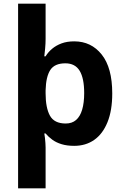

<svg xmlns="http://www.w3.org/2000/svg" viewBox="-20 -831 673 1040"><path d="M588 -325Q588 -232 562 -168.5Q536 -105 490 -73Q444 -41 382 -41Q343 -41 313.5 -50Q284 -59 263 -74.5Q242 -90 227 -108H220Q222 -98 223.5 -84Q225 -70 226 -56.5Q227 -43 227 -32V189H78V-811H227V-620Q227 -596 224.5 -568.5Q222 -541 220 -526H227Q241 -549 262.5 -567Q284 -585 313.5 -596Q343 -607 382 -607Q474 -607 531 -535.5Q588 -464 588 -325ZM436 -327Q436 -407 411.5 -447.5Q387 -488 334 -488Q276 -488 252.5 -452Q229 -416 227 -342V-326Q227 -247 250.5 -204.5Q274 -162 336 -162Q370 -162 392 -181Q414 -200 425 -237Q436 -274 436 -327Z"/></svg>

Font: Noto Sans Tamil UI
Style: Regular
Weight: 400
Designer: Jelle Bosma - Monotype Design Team
Foundry: Monotype Imaging Inc.
Version: Version 2.004